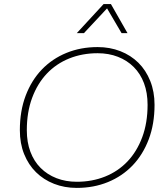

<svg xmlns="http://www.w3.org/2000/svg" viewBox="-20 -908 820 938"><path d="M355 10Q295 10 244 -10Q193 -30 156 -66.5Q119 -103 98 -155Q77 -207 77 -272Q77 -366 105.5 -441Q134 -516 184.5 -568.5Q235 -621 304.5 -649.5Q374 -678 457 -678Q517 -678 568 -658Q619 -638 656 -601.5Q693 -565 714 -512.5Q735 -460 735 -396Q735 -302 706.5 -227Q678 -152 627.5 -99.5Q577 -47 507.5 -18.5Q438 10 355 10ZM355 -20Q430 -20 493.5 -45.5Q557 -71 603 -119.5Q649 -168 675 -238Q701 -308 701 -396Q701 -455 683.5 -501.5Q666 -548 633.5 -580.5Q601 -613 556 -630.5Q511 -648 457 -648Q382 -648 318.5 -622.5Q255 -597 209 -548.5Q163 -500 137 -430Q111 -360 111 -272Q111 -213 128.5 -166.5Q146 -120 178.5 -87.5Q211 -55 256 -37.5Q301 -20 355 -20ZM574 -746 503 -867 390 -746H355L486 -888H522L603 -746Z"/></svg>

Font: Celebes Thin
Style: Italic
Weight: 250
Italic angle: -10°
Designer: Anugrah Pasau
Foundry: Lafontype
Version: Version 1.000; ttfautohint (v1.8.4)